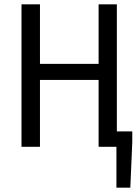

<svg xmlns="http://www.w3.org/2000/svg" viewBox="-20 -676 640 884"><path d="M79 0V-656H164V-382H434V-656H518V0H434V-308H164V0ZM516 188V0H478V-71H589V-21L580 188Z"/></svg>

Font: Source Code Variable
Style: Regular
Weight: 400
Monospace: yes
Designer: Paul D. Hunt, Teo Tuominen
Foundry: Adobe Systems Incorporated
Version: Version 1.010;hotconv 1.0.106;makeotfexe 2.5.65593